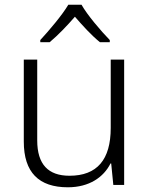

<svg xmlns="http://www.w3.org/2000/svg" viewBox="-20 -785 636 815"><path d="M326 -765H270C245 -722 188 -655 151 -615V-606H191C227 -636 266 -677 298 -714C330 -677 368 -635 404 -606H446V-615C408 -654 350 -722 326 -765ZM507 -532H450V-242C450 -107 392 -39 275 -39C185 -39 138 -87 138 -189V-532H81V-184C81 -53 145 10 268 10C359 10 420 -33 449 -91H452L461 0H507Z"/></svg>

Font: Noto Sans Kannada Light
Style: Regular
Weight: 300
Designer: Jelle Bosma - Monotype Design Team
Foundry: Monotype Imaging Inc.
Version: Version 2.005